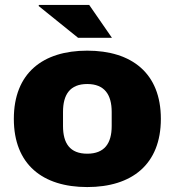

<svg xmlns="http://www.w3.org/2000/svg" viewBox="-20 -745 707 777"><path d="M433 -592 341 -725H138L136 -721L296 -592ZM333 12C513 12 631 -79 631 -264C631 -449 513 -540 333 -540C153 -540 36 -449 36 -264C36 -79 153 12 333 12ZM333 -123C263 -123 235 -165 235 -235V-292C235 -362 263 -405 333 -405C403 -405 432 -362 432 -292V-235C432 -165 403 -123 333 -123Z"/></svg>

Font: Archivo Black
Style: Regular
Weight: 900
Designer: Hector Gatti
Foundry: Omnibus-Type
Version: Version 2.001